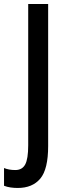

<svg xmlns="http://www.w3.org/2000/svg" viewBox="-71 -734 327 953"><path d="M17 199Q-1 199 -18.5 196.5Q-36 194 -51 188V100Q-39 105 -25 107.5Q-11 110 5 110Q39 110 54 82.5Q69 55 69 -13V-714H168V-9Q168 106 129 152.5Q90 199 17 199Z"/></svg>

Font: Noto Sans ExtraCondensed Medium
Style: Regular
Weight: 500
Width: 2
Designer: Monotype Design Team
Foundry: Monotype Imaging Inc.
Version: Version 2.013; ttfautohint (v1.8.4.7-5d5b)